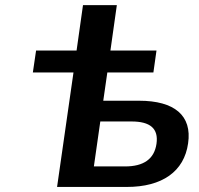

<svg xmlns="http://www.w3.org/2000/svg" viewBox="-20 -739 788 759"><path d="M481.4 0C621.1 0 708 -61 723.6 -172.4C739.7 -282.2 669.9 -340.8 529.8 -340.8H388.2L404.3 -452.6H586.4L598.6 -539.1H416.5L441.9 -718.8H308.1L282.7 -539.1H122.6L109.9 -452.6H270.5L205.6 0ZM376.5 -258.8H500C573.2 -258.8 607.4 -231.4 598.6 -170.4C589.8 -110.4 547.9 -81.1 474.6 -81.1H351.1Z"/></svg>

Font: Winston SemiBold
Style: Italic
Weight: 600
Italic angle: -8.13011°
Designer: Vernon Adams, Kim Jin-seong, David Berlow, Cristiano Sobral
Foundry: The Winston Project Authors
Version: Version 3.004